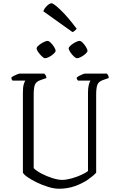

<svg xmlns="http://www.w3.org/2000/svg" viewBox="-20 -1154 727 1174"><path d="M340 0Q311 0 275 -11Q239 -22 205 -38.5Q171 -55 147.5 -71.5Q124 -88 120 -99V-587Q120 -622 125.5 -639.5Q131 -657 135 -661H58Q51 -665 49 -679Q53 -684 63.5 -689.5Q74 -695 85 -699.5Q96 -704 100 -704H251Q255 -700 259 -694Q263 -688 264 -677L227 -664Q201 -655 193.5 -636Q186 -617 186 -577V-126Q201 -110 233 -93Q265 -76 300.5 -65Q336 -54 359 -54Q385 -54 417.5 -63Q450 -72 478 -85Q506 -98 518 -108V-587Q518 -616 523 -635.5Q528 -655 533 -661H457Q454 -664 451.5 -668Q449 -672 449 -679Q453 -684 464 -690Q475 -696 485.5 -700Q496 -704 500 -704H634Q637 -701 641 -693.5Q645 -686 645 -677L608 -664Q583 -655 575.5 -636Q568 -617 568 -574V-98Q550 -78 516.5 -55Q483 -32 438 -16Q393 0 340 0ZM451 -798Q443 -798 431 -809.5Q419 -821 409.5 -835.5Q400 -850 400 -858Q400 -866 413 -877Q426 -888 441.5 -896Q457 -904 466 -904Q475 -904 486.5 -892Q498 -880 506.5 -865.5Q515 -851 515 -843Q515 -836 503 -825Q491 -814 476 -806Q461 -798 451 -798ZM255 -798Q248 -798 236 -809.5Q224 -821 214 -835Q204 -849 204 -858Q204 -866 217 -877Q230 -888 246 -896Q262 -904 271 -904Q279 -904 290.5 -892.5Q302 -881 311 -866.5Q320 -852 320 -843Q320 -836 308 -825Q296 -814 281 -806Q266 -798 255 -798ZM423 -958 245 -1085Q251 -1103 267.5 -1118.5Q284 -1134 295 -1134Q308 -1134 352 -1091.5Q396 -1049 449 -978Q445 -973 437.5 -966.5Q430 -960 423 -958Z"/></svg>

Font: Texturina Thin
Style: Regular
Weight: 100
Designer: Guillermo Torres Carreño
Foundry: Omnibus-Type
Version: Version 1.002; ttfautohint (v1.8.3)